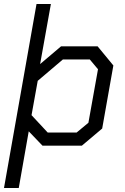

<svg xmlns="http://www.w3.org/2000/svg" viewBox="-26 -730 626 962"><path d="M157 -710H229L175 -409L280 -498H463L542 -402L486 -86L384 0H187L118 -72L68 212H-6ZM358 -66 417 -115 465 -383 424 -432H289L163 -325L132 -153L213 -66Z"/></svg>

Font: Chakra Petch
Style: Italic
Weight: 400
Italic angle: -10°
Designer: Katatrad Aksorn Co.,Ltd.
Foundry: Cadson Demak Co.,Ltd.
Version: Version 1.000; ttfautohint (v1.6)